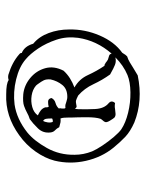

<svg xmlns="http://www.w3.org/2000/svg" viewBox="54 -853 471 619"><g transform="rotate(-90 289.5 -543.5)"><path d="M504 -556Q505 -505 484.5 -457.5Q464 -410 429 -385L425 -379Q424 -377 422.5 -375Q421 -373 419 -371L417 -369Q407 -366 398 -360.5Q389 -355 381 -350Q374 -346 366 -341Q358 -336 356 -335Q274 -318 204 -346Q175 -359 158 -375Q141 -391 123 -413Q92 -451 80.5 -502Q69 -553 81 -603Q89 -634 110.5 -664.5Q132 -695 163 -717Q225 -762 295 -759Q330 -759 341 -751Q349 -754 358 -752Q398 -740 424 -717Q429 -713 428 -709Q450 -700 458 -672Q481 -653 492.5 -622Q504 -591 504 -556ZM477 -527Q482 -564 471 -597Q460 -630 442.5 -656Q425 -682 408 -696Q384 -717 343 -727Q302 -737 262 -732Q215 -725 172 -691Q145 -669 122 -628Q99 -587 100 -538Q100 -510 111 -482Q117 -468 130 -448.5Q143 -429 157.5 -412Q172 -395 182 -388Q203 -374 235.5 -366Q268 -358 301.5 -358.5Q335 -359 357 -368Q388 -381 414 -407Q407 -405 399 -406Q391 -407 377.5 -414Q364 -421 359 -424Q341 -449 327.5 -478Q314 -507 291 -527Q279 -533 274.5 -534Q270 -535 256 -532Q253 -532 251.5 -534Q250 -536 248 -537Q248 -534 247 -527Q246 -502 247.5 -472.5Q249 -443 266 -429Q273 -423 271.5 -416.5Q270 -410 266 -408Q262 -409 257 -409Q252 -409 247 -408Q240 -407 232.5 -406.5Q225 -406 220 -410Q217 -413 210 -424.5Q203 -436 206 -441Q208 -445 211 -448Q214 -451 216 -455Q221 -470 221 -498.5Q221 -527 220 -551Q220 -554 220 -560Q220 -566 219.5 -572.5Q219 -579 217 -584Q210 -583 204.5 -584Q199 -585 193 -587Q190 -588 189 -588Q185 -596 179 -601.5Q173 -607 172 -616Q169 -640 185 -656.5Q201 -673 215 -683Q221 -685 226 -687Q231 -689 236 -692Q245 -697 257.5 -701.5Q270 -706 295 -704Q324 -701 347.5 -681.5Q371 -662 379 -633.5Q387 -605 371 -574Q360 -562 346.5 -553.5Q333 -545 317 -539Q344 -524 357 -495.5Q370 -467 387 -442Q390 -443 397 -438Q399 -436 401.5 -434.5Q404 -433 407 -431Q412 -429 418.5 -427.5Q425 -426 426 -419Q468 -467 477 -527ZM343 -616Q344 -630 340 -638Q336 -646 330 -654Q326 -660 323 -663Q310 -674 291 -677Q272 -680 254 -675Q236 -670 227 -657Q236 -653 243 -647.5Q250 -642 253 -633Q253 -631 253 -629Q253 -624 255 -622Q261 -624 271 -624Q281 -624 283 -613Q278 -603 267 -600Q256 -597 249 -589Q251 -586 249 -579Q249 -576 249 -573Q249 -570 251 -568Q257 -569 261.5 -568Q266 -567 271 -565Q275 -564 278.5 -563Q282 -562 287 -562Q312 -562 325 -578Q338 -594 343 -616ZM217 -611Q217 -613 217 -616Q217 -623 216 -630Q215 -637 209 -640Q206 -635 204.5 -625.5Q203 -616 206 -609Q212 -608 217 -611Z"/></g></svg>

Font: Yuji Mai
Style: Regular
Weight: 400
Designer: Kataoka Yuji
Foundry: Kinuta Font Factory
Version: Version 3.002